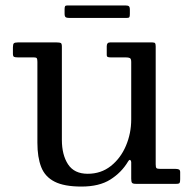

<svg xmlns="http://www.w3.org/2000/svg" viewBox="-20 -676 712 706"><path d="M117.5 -151C117.5 -115.3 122.2 -85.6 131.5 -61.8C140.8 -37.9 157.2 -20 180.8 -8C204.2 4 237.2 10 279.5 10C323.2 10 358.6 1.4 385.8 -15.8C412.9 -32.9 434.5 -54.8 450.5 -81.5C454.2 -87.5 457.1 -89.5 459.2 -87.5C461.4 -85.5 462.5 -82.8 462.5 -79.5V-19C462.5 -11.3 463.5 -6.2 465.5 -3.8C467.5 -1.2 472.2 0 479.5 0H628.5C635.2 0 639.2 -1.2 640.5 -3.5C641.8 -5.8 642.5 -10.3 642.5 -17V-43C642.5 -48.3 640.8 -51.7 637.5 -53C634.2 -54.3 630.2 -55 625.5 -55H569.5C561.8 -55 557.1 -56 555.2 -58C553.4 -60 552.5 -64.7 552.5 -72V-505C552.5 -510.7 551.8 -514.6 550.5 -516.8C549.2 -518.9 545.8 -520 540.5 -520H384.5C376.5 -520 372.5 -515.3 372.5 -506V-474.5C372.5 -470.2 373.8 -467.5 376.2 -466.5C378.8 -465.5 382.2 -465 386.5 -465H441.5C448.8 -465 454.2 -464.2 457.5 -462.5C460.8 -460.8 462.5 -456 462.5 -448V-237C462.5 -202.7 456 -170.2 443 -139.8C430 -109.2 411.5 -84.5 387.5 -65.5C363.5 -46.5 335.2 -37 302.5 -37C269.5 -37 245.4 -48.6 230.2 -71.8C215.1 -94.9 207.5 -125 207.5 -162V-504.5C207.5 -511.8 206.2 -516.2 203.8 -517.8C201.2 -519.2 196.2 -520 188.5 -520H45.5C38.2 -520 33.3 -518.9 31 -516.8C28.7 -514.6 27.5 -509.7 27.5 -502V-479C27.5 -472.3 28.8 -468.3 31.5 -467C34.2 -465.7 38.8 -465 45.5 -465H104.5C110.5 -465 114.2 -463.8 115.5 -461.5C116.8 -459.2 117.5 -454.8 117.5 -448.5ZM217.5 -626C217.5 -619 218.8 -614.6 221.5 -612.8C224.2 -610.9 228.7 -610 235 -610H446.5C451.8 -610 455 -611.2 456 -613.5C457 -615.8 457.5 -619.7 457.5 -625V-640.5C457.5 -647.2 456.2 -651.4 453.8 -653.2C451.2 -655.1 446.8 -656 440.5 -656H227.5C223.2 -656 220.4 -654.9 219.2 -652.8C218.1 -650.6 217.5 -647.2 217.5 -642.5Z"/></svg>

Font: Besley*
Style: Regular
Weight: 400
Designer: Owen Earl
Foundry: indestructible type*
Version: Version 3.000; ttfautohint (v1.8.3)